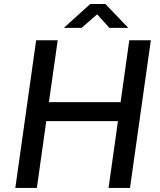

<svg xmlns="http://www.w3.org/2000/svg" viewBox="-20 -920 784 940"><path d="M55 0 157 -723H262.5L219.5 -420H570.5L613 -723H718.5L616.5 0H511.5L557.5 -327H206.5L160.5 0ZM292.5 -783.5 422 -900.5H496L608 -783.5H515.5L455.5 -850L379.5 -783.5Z"/></svg>

Font: Public Sans Thin Medium
Style: Italic
Weight: 500
Italic angle: -8°
Version: Version 2.001